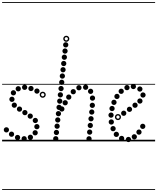

<svg xmlns="http://www.w3.org/2000/svg" viewBox="-25 -1349 1500 1832"><path d="M327.5 -455Q317 -455 309.8 -462.2Q302.5 -469.5 302.5 -480Q302.5 -490.5 309.8 -497.8Q317 -505 327.5 -505Q338 -505 345.2 -497.8Q352.5 -490.5 352.5 -480Q352.5 -469.5 345.2 -462.2Q338 -455 327.5 -455ZM270.5 -479.5Q260 -479.5 252.8 -486.8Q245.5 -494 245.5 -504.5Q245.5 -515 252.8 -522.2Q260 -529.5 270.5 -529.5Q281 -529.5 288.2 -522.2Q295.5 -515 295.5 -504.5Q295.5 -494 288.2 -486.8Q281 -479.5 270.5 -479.5ZM210 -491Q199.5 -491 192.2 -498.2Q185 -505.5 185 -516Q185 -526.5 192.2 -533.8Q199.5 -541 210 -541Q220.5 -541 227.8 -533.8Q235 -526.5 235 -516Q235 -505.5 227.8 -498.2Q220.5 -491 210 -491ZM149 -477Q138.5 -477 131.2 -484.2Q124 -491.5 124 -502Q124 -512.5 131.2 -519.8Q138.5 -527 149 -527Q159.5 -527 166.8 -519.8Q174 -512.5 174 -502Q174 -491.5 166.8 -484.2Q159.5 -477 149 -477ZM103 -438.5Q92.5 -438.5 85.2 -445.8Q78 -453 78 -463.5Q78 -474 85.2 -481.2Q92.5 -488.5 103 -488.5Q113.5 -488.5 120.8 -481.2Q128 -474 128 -463.5Q128 -453 120.8 -445.8Q113.5 -438.5 103 -438.5ZM89 -376.5Q78.5 -376.5 71.2 -383.8Q64 -391 64 -401.5Q64 -412 71.2 -419.2Q78.5 -426.5 89 -426.5Q99.5 -426.5 106.8 -419.2Q114 -412 114 -401.5Q114 -391 106.8 -383.8Q99.5 -376.5 89 -376.5ZM111.5 -320.5Q101 -320.5 93.8 -327.8Q86.5 -335 86.5 -345.5Q86.5 -356 93.8 -363.2Q101 -370.5 111.5 -370.5Q122 -370.5 129.2 -363.2Q136.5 -356 136.5 -345.5Q136.5 -335 129.2 -327.8Q122 -320.5 111.5 -320.5ZM161 -283Q150.5 -283 143.2 -290.2Q136 -297.5 136 -308Q136 -318.5 143.2 -325.8Q150.5 -333 161 -333Q171.5 -333 178.8 -325.8Q186 -318.5 186 -308Q186 -297.5 178.8 -290.2Q171.5 -283 161 -283ZM212.5 -249.5Q202 -249.5 194.8 -256.8Q187.5 -264 187.5 -274.5Q187.5 -285 194.8 -292.2Q202 -299.5 212.5 -299.5Q223 -299.5 230.2 -292.2Q237.5 -285 237.5 -274.5Q237.5 -264 230.2 -256.8Q223 -249.5 212.5 -249.5ZM263.5 -216Q253 -216 245.8 -223.2Q238.5 -230.5 238.5 -241Q238.5 -251.5 245.8 -258.8Q253 -266 263.5 -266Q274 -266 281.2 -258.8Q288.5 -251.5 288.5 -241Q288.5 -230.5 281.2 -223.2Q274 -216 263.5 -216ZM312 -174.5Q301.5 -174.5 294.2 -181.8Q287 -189 287 -199.5Q287 -210 294.2 -217.2Q301.5 -224.5 312 -224.5Q322.5 -224.5 329.8 -217.2Q337 -210 337 -199.5Q337 -189 329.8 -181.8Q322.5 -174.5 312 -174.5ZM327 -115.5Q316.5 -115.5 309.2 -122.8Q302 -130 302 -140.5Q302 -151 309.2 -158.2Q316.5 -165.5 327 -165.5Q337.5 -165.5 344.8 -158.2Q352 -151 352 -140.5Q352 -130 344.8 -122.8Q337.5 -115.5 327 -115.5ZM310.5 -57Q300 -57 292.8 -64.2Q285.5 -71.5 285.5 -82Q285.5 -92.5 292.8 -99.8Q300 -107 310.5 -107Q321 -107 328.2 -99.8Q335.5 -92.5 335.5 -82Q335.5 -71.5 328.2 -64.2Q321 -57 310.5 -57ZM265 -14Q254.5 -14 247.2 -21.2Q240 -28.5 240 -39Q240 -49.5 247.2 -56.8Q254.5 -64 265 -64Q275.5 -64 282.8 -56.8Q290 -49.5 290 -39Q290 -28.5 282.8 -21.2Q275.5 -14 265 -14ZM205.5 0Q195 0 187.8 -7.2Q180.5 -14.5 180.5 -25Q180.5 -35.5 187.8 -42.8Q195 -50 205.5 -50Q216 -50 223.2 -42.8Q230.5 -35.5 230.5 -25Q230.5 -14.5 223.2 -7.2Q216 0 205.5 0ZM142.5 -12Q132 -12 124.8 -19.2Q117.5 -26.5 117.5 -37Q117.5 -47.5 124.8 -54.8Q132 -62 142.5 -62Q153 -62 160.2 -54.8Q167.5 -47.5 167.5 -37Q167.5 -26.5 160.2 -19.2Q153 -12 142.5 -12ZM85 -43.5Q74.5 -43.5 67.2 -50.8Q60 -58 60 -68.5Q60 -79 67.2 -86.2Q74.5 -93.5 85 -93.5Q95.5 -93.5 102.8 -86.2Q110 -79 110 -68.5Q110 -58 102.8 -50.8Q95.5 -43.5 85 -43.5ZM36 -85Q25.5 -85 18.2 -92.2Q11 -99.5 11 -110Q11 -120.5 18.2 -127.8Q25.5 -135 36 -135Q46.5 -135 53.8 -127.8Q61 -120.5 61 -110Q61 -99.5 53.8 -92.2Q46.5 -85 36 -85ZM382.5 -416Q370.5 -416 362 -424.5Q353.5 -433 353.5 -445Q353.5 -457 362 -465.5Q370.5 -474 382.5 -474Q394.5 -474 403 -465.5Q411.5 -457 411.5 -445Q411.5 -433 403 -424.5Q394.5 -416 382.5 -416ZM382.5 -429.5Q389 -429.5 393.5 -434.2Q398 -439 398 -445.5Q398 -451.5 393.5 -456Q389 -460.5 382.5 -460.5Q376 -460.5 371.5 -456Q367 -451.5 367 -445.5Q367 -439 371.5 -434.2Q376 -429.5 382.5 -429.5ZM-5 455H443V463H-5ZM-5 -16H443V0H-5ZM-5 -549H443V-541H-5ZM-5 -1329H443V-1321H-5Z M565 -284Q554.5 -284 547.2 -291.2Q540 -298.5 540 -309Q540 -319.5 547.2 -326.8Q554.5 -334 565 -334Q575.5 -334 582.8 -326.8Q590 -319.5 590 -309Q590 -298.5 582.8 -291.2Q575.5 -284 565 -284ZM597 -343.5Q586.5 -343.5 579.2 -350.8Q572 -358 572 -368.5Q572 -379 579.2 -386.2Q586.5 -393.5 597 -393.5Q607.5 -393.5 614.8 -386.2Q622 -379 622 -368.5Q622 -358 614.8 -350.8Q607.5 -343.5 597 -343.5ZM631 -397.5Q620.5 -397.5 613.2 -404.8Q606 -412 606 -422.5Q606 -433 613.2 -440.2Q620.5 -447.5 631 -447.5Q641.5 -447.5 648.8 -440.2Q656 -433 656 -422.5Q656 -412 648.8 -404.8Q641.5 -397.5 631 -397.5ZM674 -449Q663.5 -449 656.2 -456.2Q649 -463.5 649 -474Q649 -484.5 656.2 -491.8Q663.5 -499 674 -499Q684.5 -499 691.8 -491.8Q699 -484.5 699 -474Q699 -463.5 691.8 -456.2Q684.5 -449 674 -449ZM728 -487Q717.5 -487 710.2 -494.2Q703 -501.5 703 -512Q703 -522.5 710.2 -529.8Q717.5 -537 728 -537Q738.5 -537 745.8 -529.8Q753 -522.5 753 -512Q753 -501.5 745.8 -494.2Q738.5 -487 728 -487ZM792 -491.5Q781.5 -491.5 774.2 -498.8Q767 -506 767 -516.5Q767 -527 774.2 -534.2Q781.5 -541.5 792 -541.5Q802.5 -541.5 809.8 -534.2Q817 -527 817 -516.5Q817 -506 809.8 -498.8Q802.5 -491.5 792 -491.5ZM839.5 -452.5Q829 -452.5 821.8 -459.8Q814.5 -467 814.5 -477.5Q814.5 -488 821.8 -495.2Q829 -502.5 839.5 -502.5Q850 -502.5 857.2 -495.2Q864.5 -488 864.5 -477.5Q864.5 -467 857.2 -459.8Q850 -452.5 839.5 -452.5ZM857.5 -388Q847 -388 839.8 -395.2Q832.5 -402.5 832.5 -413Q832.5 -423.5 839.8 -430.8Q847 -438 857.5 -438Q868 -438 875.2 -430.8Q882.5 -423.5 882.5 -413Q882.5 -402.5 875.2 -395.2Q868 -388 857.5 -388ZM856 -319Q845.5 -319 838.2 -326.2Q831 -333.5 831 -344Q831 -354.5 838.2 -361.8Q845.5 -369 856 -369Q866.5 -369 873.8 -361.8Q881 -354.5 881 -344Q881 -333.5 873.8 -326.2Q866.5 -319 856 -319ZM850.5 -255Q840 -255 832.8 -262.2Q825.5 -269.5 825.5 -280Q825.5 -290.5 832.8 -297.8Q840 -305 850.5 -305Q861 -305 868.2 -297.8Q875.5 -290.5 875.5 -280Q875.5 -269.5 868.2 -262.2Q861 -255 850.5 -255ZM843.5 -191Q833 -191 825.8 -198.2Q818.5 -205.5 818.5 -216Q818.5 -226.5 825.8 -233.8Q833 -241 843.5 -241Q854 -241 861.2 -233.8Q868.5 -226.5 868.5 -216Q868.5 -205.5 861.2 -198.2Q854 -191 843.5 -191ZM836.5 -127Q826 -127 818.8 -134.2Q811.5 -141.5 811.5 -152Q811.5 -162.5 818.8 -169.8Q826 -177 836.5 -177Q847 -177 854.2 -169.8Q861.5 -162.5 861.5 -152Q861.5 -141.5 854.2 -134.2Q847 -127 836.5 -127ZM830.5 -63.5Q820 -63.5 812.8 -70.8Q805.5 -78 805.5 -88.5Q805.5 -99 812.8 -106.2Q820 -113.5 830.5 -113.5Q841 -113.5 848.2 -106.2Q855.5 -99 855.5 -88.5Q855.5 -78 848.2 -70.8Q841 -63.5 830.5 -63.5ZM824.5 0.5Q814 0.5 806.8 -6.8Q799.5 -14 799.5 -24.5Q799.5 -35 806.8 -42.2Q814 -49.5 824.5 -49.5Q835 -49.5 842.2 -42.2Q849.5 -35 849.5 -24.5Q849.5 -14 842.2 -6.8Q835 0.5 824.5 0.5ZM602 -896Q591.5 -896 584.2 -903.2Q577 -910.5 577 -921Q577 -931.5 584.2 -938.8Q591.5 -946 602 -946Q612.5 -946 619.8 -938.8Q627 -931.5 627 -921Q627 -910.5 619.8 -903.2Q612.5 -896 602 -896ZM595.5 -837Q585 -837 577.8 -844.2Q570.5 -851.5 570.5 -862Q570.5 -872.5 577.8 -879.8Q585 -887 595.5 -887Q606 -887 613.2 -879.8Q620.5 -872.5 620.5 -862Q620.5 -851.5 613.2 -844.2Q606 -837 595.5 -837ZM589 -778Q578.5 -778 571.2 -785.2Q564 -792.5 564 -803Q564 -813.5 571.2 -820.8Q578.5 -828 589 -828Q599.5 -828 606.8 -820.8Q614 -813.5 614 -803Q614 -792.5 606.8 -785.2Q599.5 -778 589 -778ZM583 -718Q572.5 -718 565.2 -725.2Q558 -732.5 558 -743Q558 -753.5 565.2 -760.8Q572.5 -768 583 -768Q593.5 -768 600.8 -760.8Q608 -753.5 608 -743Q608 -732.5 600.8 -725.2Q593.5 -718 583 -718ZM576.5 -658.5Q566 -658.5 558.8 -665.8Q551.5 -673 551.5 -683.5Q551.5 -694 558.8 -701.2Q566 -708.5 576.5 -708.5Q587 -708.5 594.2 -701.2Q601.5 -694 601.5 -683.5Q601.5 -673 594.2 -665.8Q587 -658.5 576.5 -658.5ZM570 -598.5Q559.5 -598.5 552.2 -605.8Q545 -613 545 -623.5Q545 -634 552.2 -641.2Q559.5 -648.5 570 -648.5Q580.5 -648.5 587.8 -641.2Q595 -634 595 -623.5Q595 -613 587.8 -605.8Q580.5 -598.5 570 -598.5ZM564 -538.5Q553.5 -538.5 546.2 -545.8Q539 -553 539 -563.5Q539 -574 546.2 -581.2Q553.5 -588.5 564 -588.5Q574.5 -588.5 581.8 -581.2Q589 -574 589 -563.5Q589 -553 581.8 -545.8Q574.5 -538.5 564 -538.5ZM557.5 -479Q547 -479 539.8 -486.2Q532.5 -493.5 532.5 -504Q532.5 -514.5 539.8 -521.8Q547 -529 557.5 -529Q568 -529 575.2 -521.8Q582.5 -514.5 582.5 -504Q582.5 -493.5 575.2 -486.2Q568 -479 557.5 -479ZM551 -419Q540.5 -419 533.2 -426.2Q526 -433.5 526 -444Q526 -454.5 533.2 -461.8Q540.5 -469 551 -469Q561.5 -469 568.8 -461.8Q576 -454.5 576 -444Q576 -433.5 568.8 -426.2Q561.5 -419 551 -419ZM545 -359Q534.5 -359 527.2 -366.2Q520 -373.5 520 -384Q520 -394.5 527.2 -401.8Q534.5 -409 545 -409Q555.5 -409 562.8 -401.8Q570 -394.5 570 -384Q570 -373.5 562.8 -366.2Q555.5 -359 545 -359ZM538.5 -299.5Q528 -299.5 520.8 -306.8Q513.5 -314 513.5 -324.5Q513.5 -335 520.8 -342.2Q528 -349.5 538.5 -349.5Q549 -349.5 556.2 -342.2Q563.5 -335 563.5 -324.5Q563.5 -314 556.2 -306.8Q549 -299.5 538.5 -299.5ZM532.5 -239.5Q522 -239.5 514.8 -246.8Q507.5 -254 507.5 -264.5Q507.5 -275 514.8 -282.2Q522 -289.5 532.5 -289.5Q543 -289.5 550.2 -282.2Q557.5 -275 557.5 -264.5Q557.5 -254 550.2 -246.8Q543 -239.5 532.5 -239.5ZM526 -179.5Q515.5 -179.5 508.2 -186.8Q501 -194 501 -204.5Q501 -215 508.2 -222.2Q515.5 -229.5 526 -229.5Q536.5 -229.5 543.8 -222.2Q551 -215 551 -204.5Q551 -194 543.8 -186.8Q536.5 -179.5 526 -179.5ZM520 -120Q509.5 -120 502.2 -127.2Q495 -134.5 495 -145Q495 -155.5 502.2 -162.8Q509.5 -170 520 -170Q530.5 -170 537.8 -162.8Q545 -155.5 545 -145Q545 -134.5 537.8 -127.2Q530.5 -120 520 -120ZM513.5 -60Q503 -60 495.8 -67.2Q488.5 -74.5 488.5 -85Q488.5 -95.5 495.8 -102.8Q503 -110 513.5 -110Q524 -110 531.2 -102.8Q538.5 -95.5 538.5 -85Q538.5 -74.5 531.2 -67.2Q524 -60 513.5 -60ZM507 0Q496.5 0 489.2 -7.2Q482 -14.5 482 -25Q482 -35.5 489.2 -42.8Q496.5 -50 507 -50Q517.5 -50 524.8 -42.8Q532 -35.5 532 -25Q532 -14.5 524.8 -7.2Q517.5 0 507 0ZM607.5 -950Q595.5 -950 587 -958.5Q578.5 -967 578.5 -979Q578.5 -991 587 -999.5Q595.5 -1008 607.5 -1008Q619.5 -1008 628 -999.5Q636.5 -991 636.5 -979Q636.5 -967 628 -958.5Q619.5 -950 607.5 -950ZM607.5 -963.5Q614 -963.5 618.5 -968.2Q623 -973 623 -979.5Q623 -985.5 618.5 -990Q614 -994.5 607.5 -994.5Q601 -994.5 596.5 -990Q592 -985.5 592 -979.5Q592 -973 596.5 -968.2Q601 -963.5 607.5 -963.5ZM427.5 455H984V463H427.5ZM427.5 -16H984V0H427.5ZM427.5 -549H984V-541H427.5ZM427.5 -1329H984V-1321H427.5Z M1155.5 -243.5Q1145 -243.5 1137.8 -250.8Q1130.5 -258 1130.5 -268.5Q1130.5 -279 1137.8 -286.2Q1145 -293.5 1155.5 -293.5Q1166 -293.5 1173.2 -286.2Q1180.5 -279 1180.5 -268.5Q1180.5 -258 1173.2 -250.8Q1166 -243.5 1155.5 -243.5ZM1210.5 -281Q1200 -281 1192.8 -288.2Q1185.5 -295.5 1185.5 -306Q1185.5 -316.5 1192.8 -323.8Q1200 -331 1210.5 -331Q1221 -331 1228.2 -323.8Q1235.5 -316.5 1235.5 -306Q1235.5 -295.5 1228.2 -288.2Q1221 -281 1210.5 -281ZM1263.5 -320Q1253 -320 1245.8 -327.2Q1238.5 -334.5 1238.5 -345Q1238.5 -355.5 1245.8 -362.8Q1253 -370 1263.5 -370Q1274 -370 1281.2 -362.8Q1288.5 -355.5 1288.5 -345Q1288.5 -334.5 1281.2 -327.2Q1274 -320 1263.5 -320ZM1310 -360Q1299.5 -360 1292.2 -367.2Q1285 -374.5 1285 -385Q1285 -395.5 1292.2 -402.8Q1299.5 -410 1310 -410Q1320.5 -410 1327.8 -402.8Q1335 -395.5 1335 -385Q1335 -374.5 1327.8 -367.2Q1320.5 -360 1310 -360ZM1339.5 -417.5Q1329 -417.5 1321.8 -424.8Q1314.5 -432 1314.5 -442.5Q1314.5 -453 1321.8 -460.2Q1329 -467.5 1339.5 -467.5Q1350 -467.5 1357.2 -460.2Q1364.5 -453 1364.5 -442.5Q1364.5 -432 1357.2 -424.8Q1350 -417.5 1339.5 -417.5ZM1309.5 -474.5Q1299 -474.5 1291.8 -481.8Q1284.5 -489 1284.5 -499.5Q1284.5 -510 1291.8 -517.2Q1299 -524.5 1309.5 -524.5Q1320 -524.5 1327.2 -517.2Q1334.5 -510 1334.5 -499.5Q1334.5 -489 1327.2 -481.8Q1320 -474.5 1309.5 -474.5ZM1247.5 -498.5Q1237 -498.5 1229.8 -505.8Q1222.5 -513 1222.5 -523.5Q1222.5 -534 1229.8 -541.2Q1237 -548.5 1247.5 -548.5Q1258 -548.5 1265.2 -541.2Q1272.5 -534 1272.5 -523.5Q1272.5 -513 1265.2 -505.8Q1258 -498.5 1247.5 -498.5ZM1186.5 -488Q1176 -488 1168.8 -495.2Q1161.5 -502.5 1161.5 -513Q1161.5 -523.5 1168.8 -530.8Q1176 -538 1186.5 -538Q1197 -538 1204.2 -530.8Q1211.5 -523.5 1211.5 -513Q1211.5 -502.5 1204.2 -495.2Q1197 -488 1186.5 -488ZM1131.5 -453Q1121 -453 1113.8 -460.2Q1106.5 -467.5 1106.5 -478Q1106.5 -488.5 1113.8 -495.8Q1121 -503 1131.5 -503Q1142 -503 1149.2 -495.8Q1156.5 -488.5 1156.5 -478Q1156.5 -467.5 1149.2 -460.2Q1142 -453 1131.5 -453ZM1091 -404Q1080.5 -404 1073.2 -411.2Q1066 -418.5 1066 -429Q1066 -439.5 1073.2 -446.8Q1080.5 -454 1091 -454Q1101.5 -454 1108.8 -446.8Q1116 -439.5 1116 -429Q1116 -418.5 1108.8 -411.2Q1101.5 -404 1091 -404ZM1062.5 -347.5Q1052 -347.5 1044.8 -354.8Q1037.5 -362 1037.5 -372.5Q1037.5 -383 1044.8 -390.2Q1052 -397.5 1062.5 -397.5Q1073 -397.5 1080.2 -390.2Q1087.5 -383 1087.5 -372.5Q1087.5 -362 1080.2 -354.8Q1073 -347.5 1062.5 -347.5ZM1044 -288.5Q1033.5 -288.5 1026.2 -295.8Q1019 -303 1019 -313.5Q1019 -324 1026.2 -331.2Q1033.5 -338.5 1044 -338.5Q1054.5 -338.5 1061.8 -331.2Q1069 -324 1069 -313.5Q1069 -303 1061.8 -295.8Q1054.5 -288.5 1044 -288.5ZM1034.5 -225.5Q1024 -225.5 1016.8 -232.8Q1009.5 -240 1009.5 -250.5Q1009.5 -261 1016.8 -268.2Q1024 -275.5 1034.5 -275.5Q1045 -275.5 1052.2 -268.2Q1059.5 -261 1059.5 -250.5Q1059.5 -240 1052.2 -232.8Q1045 -225.5 1034.5 -225.5ZM1037 -160Q1026.5 -160 1019.2 -167.2Q1012 -174.5 1012 -185Q1012 -195.5 1019.2 -202.8Q1026.5 -210 1037 -210Q1047.5 -210 1054.8 -202.8Q1062 -195.5 1062 -185Q1062 -174.5 1054.8 -167.2Q1047.5 -160 1037 -160ZM1054 -96.5Q1043.5 -96.5 1036.2 -103.8Q1029 -111 1029 -121.5Q1029 -132 1036.2 -139.2Q1043.5 -146.5 1054 -146.5Q1064.5 -146.5 1071.8 -139.2Q1079 -132 1079 -121.5Q1079 -111 1071.8 -103.8Q1064.5 -96.5 1054 -96.5ZM1085 -42Q1074.5 -42 1067.2 -49.2Q1060 -56.5 1060 -67Q1060 -77.5 1067.2 -84.8Q1074.5 -92 1085 -92Q1095.5 -92 1102.8 -84.8Q1110 -77.5 1110 -67Q1110 -56.5 1102.8 -49.2Q1095.5 -42 1085 -42ZM1135.5 -3Q1125 -3 1117.8 -10.2Q1110.5 -17.5 1110.5 -28Q1110.5 -38.5 1117.8 -45.8Q1125 -53 1135.5 -53Q1146 -53 1153.2 -45.8Q1160.5 -38.5 1160.5 -28Q1160.5 -17.5 1153.2 -10.2Q1146 -3 1135.5 -3ZM1200.5 7Q1190 7 1182.8 -0.2Q1175.5 -7.5 1175.5 -18Q1175.5 -28.5 1182.8 -35.8Q1190 -43 1200.5 -43Q1211 -43 1218.2 -35.8Q1225.5 -28.5 1225.5 -18Q1225.5 -7.5 1218.2 -0.2Q1211 7 1200.5 7ZM1256.5 -18.5Q1246 -18.5 1238.8 -25.8Q1231.5 -33 1231.5 -43.5Q1231.5 -54 1238.8 -61.2Q1246 -68.5 1256.5 -68.5Q1267 -68.5 1274.2 -61.2Q1281.5 -54 1281.5 -43.5Q1281.5 -33 1274.2 -25.8Q1267 -18.5 1256.5 -18.5ZM1301 -63.5Q1290.5 -63.5 1283.2 -70.8Q1276 -78 1276 -88.5Q1276 -99 1283.2 -106.2Q1290.5 -113.5 1301 -113.5Q1311.5 -113.5 1318.8 -106.2Q1326 -99 1326 -88.5Q1326 -78 1318.8 -70.8Q1311.5 -63.5 1301 -63.5ZM1337 -118.5Q1326.5 -118.5 1319.2 -125.8Q1312 -133 1312 -143.5Q1312 -154 1319.2 -161.2Q1326.5 -168.5 1337 -168.5Q1347.5 -168.5 1354.8 -161.2Q1362 -154 1362 -143.5Q1362 -133 1354.8 -125.8Q1347.5 -118.5 1337 -118.5ZM1100.5 -203Q1088.5 -203 1080 -211.5Q1071.5 -220 1071.5 -232Q1071.5 -244 1080 -252.5Q1088.5 -261 1100.5 -261Q1112.5 -261 1121 -252.5Q1129.5 -244 1129.5 -232Q1129.5 -220 1121 -211.5Q1112.5 -203 1100.5 -203ZM1100.5 -216.5Q1107 -216.5 1111.5 -221.2Q1116 -226 1116 -232.5Q1116 -238.5 1111.5 -243Q1107 -247.5 1100.5 -247.5Q1094 -247.5 1089.5 -243Q1085 -238.5 1085 -232.5Q1085 -226 1089.5 -221.2Q1094 -216.5 1100.5 -216.5ZM961.5 455H1455V463H961.5ZM961.5 -16H1455V0H961.5ZM961.5 -549H1455V-541H961.5ZM961.5 -1329H1455V-1321H961.5Z"/></svg>

Font: Edu SA Dotted Guide
Style: Regular
Weight: 400
Designer: Tina and Corey Anderson, Eben Sorkin, Mirko Velimirovic
Foundry: Google for Education
Version: Version 2.000